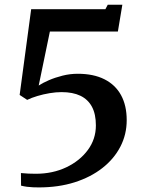

<svg xmlns="http://www.w3.org/2000/svg" viewBox="-20 -782 618 816"><path d="M69 -46.5Q84 -45 100.5 -44.2Q117 -43.5 132 -43.5Q204 -43.5 261.8 -71Q319.5 -98.5 353.5 -144.8Q387.5 -191 387.5 -249Q387.5 -297 370.8 -328.2Q354 -359.5 321.8 -375Q289.5 -390.5 241.5 -390.5Q217.5 -390.5 190.8 -386Q164 -381.5 139 -374Q114 -366.5 95.5 -357.5L63.5 -378.5L112.5 -743H428L438 -762H500L481 -648H192L144.5 -418.5Q161 -429.5 187.5 -441Q214 -452.5 245.8 -460.5Q277.5 -468.5 310.5 -468.5Q377.5 -468.5 424 -445Q470.5 -421.5 494.5 -377.5Q518.5 -333.5 518.5 -271.5Q518.5 -210.5 491.5 -158.5Q464.5 -106.5 415 -67.8Q365.5 -29 297 -7.2Q228.5 14.5 145 14.5Q133.5 14.5 120.5 14Q107.5 13.5 94.5 11.8Q81.5 10 69.5 7Z"/></svg>

Font: Merriweather 36pt SemiBold
Style: Regular
Weight: 600
Version: Version 2.100